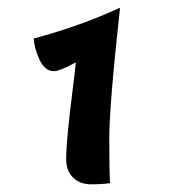

<svg xmlns="http://www.w3.org/2000/svg" viewBox="-20 -744 452 499"><path d="M266 -268Q246 -265 216.5 -265Q187 -265 169.5 -283Q152 -301 152 -329.5Q152 -358 156.5 -403.5Q161 -449 168 -504Q175 -559 177 -582Q135 -559 120 -559Q96 -559 82 -590.5Q68 -622 68 -644Q188 -676 292 -724Q264 -470 264 -384Q264 -298 266 -268Z"/></svg>

Font: MeriendaOneRegular
Style: Regular
Weight: 400
Designer: Eduardo Rodriguez Tunni
Foundry: Eduardo Rodriguez Tunni
Version: Version 1.001